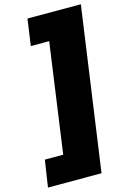

<svg xmlns="http://www.w3.org/2000/svg" viewBox="-199 -895 732 1091"><g transform="rotate(-15 167.0 -350.0)"><path d="M392 -829 257 129H-58L-34 -29H74L164 -673H56L78 -829Z"/></g></svg>

Font: Fira Sans Ultra
Style: Italic
Weight: 950
Italic angle: -8°
Designer: Carrois Corporate & Edenspiekermann AG
Foundry: Carrois Corporate GbR & Edenspiekermann AG
Version: Version 4.203;PS 004.203;hotconv 1.0.88;makeotf.lib2.5.64775